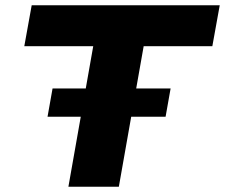

<svg xmlns="http://www.w3.org/2000/svg" viewBox="-20 -707 852 727"><path d="M239 0 333 -532H72L100 -687H812L784 -532H524L430 0ZM160 -265 179 -372H626L607 -265Z"/></svg>

Font: Archivo SemiExpanded ExtraBold
Style: Italic
Weight: 800
Width: 6
Italic angle: -10°
Designer: Hector Gatti
Foundry: Omnibus-Type
Version: Version 2.001